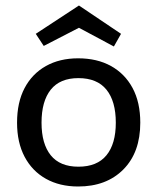

<svg xmlns="http://www.w3.org/2000/svg" viewBox="-20 -662 570 698"><path d="M264 -450Q333 -450 383.5 -422Q434 -394 462 -342Q490 -290 490 -216Q490 -108 428.5 -46Q367 16 264 16Q197 16 147 -12Q97 -40 69.5 -92Q42 -144 42 -216Q42 -290 69.5 -342Q97 -394 147 -422Q197 -450 264 -450ZM265 -378Q198 -378 164.5 -336Q131 -294 131 -216Q131 -139 164.5 -97.5Q198 -56 265 -56Q333 -56 367 -97.5Q401 -139 401 -216Q401 -294 367 -336Q333 -378 265 -378ZM267 -642 420 -539 394 -493 267 -561 139 -495 110 -539Z"/></svg>

Font: Podkova Medium
Style: Regular
Weight: 500
Designer: Ilya Yudin
Foundry: Cyreal (www.cyreal.org)
Version: Version 2.103